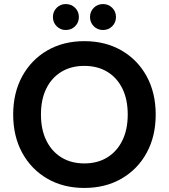

<svg xmlns="http://www.w3.org/2000/svg" viewBox="-20 -915 832 947"><path d="M396 12Q292 12 213 -34Q134 -80 89.5 -161.5Q45 -243 45 -350Q45 -457 89.5 -538.5Q134 -620 213 -666Q292 -712 396 -712Q500 -712 579.5 -666Q659 -620 703.5 -538.5Q748 -457 748 -350Q748 -243 703.5 -161.5Q659 -80 579.5 -34Q500 12 396 12ZM396 -109Q461 -109 509 -138.5Q557 -168 583.5 -222Q610 -276 610 -350Q610 -425 583.5 -478.5Q557 -532 509 -561Q461 -590 396 -590Q331 -590 283 -561Q235 -532 208.5 -478.5Q182 -425 182 -350Q182 -276 208.5 -222Q235 -168 283 -138.5Q331 -109 396 -109ZM304 -767Q278 -767 259.5 -785.5Q241 -804 241 -831Q241 -858 259.5 -876.5Q278 -895 304 -895Q332 -895 350.5 -876.5Q369 -858 369 -831Q369 -804 350.5 -785.5Q332 -767 304 -767ZM488 -767Q461 -767 442.5 -785.5Q424 -804 424 -831Q424 -858 442.5 -876.5Q461 -895 488 -895Q515 -895 533.5 -876.5Q552 -858 552 -831Q552 -804 533.5 -785.5Q515 -767 488 -767Z"/></svg>

Font: DM Sans 24pt
Style: Bold
Weight: 700
Designer: Colophon Foundry, Jonny Pinhorn
Foundry: Colophon Foundry
Version: Version 4.004;gftools[0.9.30]